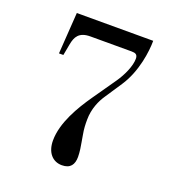

<svg xmlns="http://www.w3.org/2000/svg" viewBox="-128 -788 836 907"><g transform="rotate(20 290.0 -334.0)"><path d="M90 -476H112L123 -535C130 -571 144 -602 202 -602H409C428 -602 440 -598 440 -576C440 -540 417 -488 389 -448L309 -333C261 -264 204 -169 204 -80C204 -20 236 16 283 16C326 16 342 -9 342 -47C342 -71 337 -102 334 -117L328 -152C322 -184 322 -205 322 -227C322 -283 344 -329 363 -357L420 -443C475 -526 488 -632 488 -684H104Z"/></g></svg>

Font: Old Standard
Style: Regular
Weight: 400
Designer: Alexey Kryukov <alexios@thessalonica.org.ru>
Version: Version 2.0